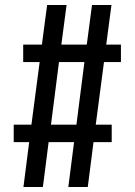

<svg xmlns="http://www.w3.org/2000/svg" viewBox="-20 -750 540 770"><path d="M74 0 97 -180H35V-250H106L139 -501H73V-571H148L169 -730H247L226 -571H328L349 -730H427L406 -571H465V-501H397L364 -250H428V-180H355L332 0H254L277 -180H175L152 0ZM180 -215 149 -250H322L282 -215L323 -536L354 -501H181L221 -536Z"/></svg>

Font: M PLUS 1 Code
Style: Regular
Weight: 400
Designer: Coji Morishita
Foundry: UNDERFOREST DESIGN
Version: Version 1.005